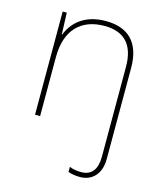

<svg xmlns="http://www.w3.org/2000/svg" viewBox="-115 -623 804 949"><g transform="rotate(15 286.5 -149.0)"><path d="M384 240C441 240 489 201 489 120V-346C489 -477 423 -538 309 -538C197 -538 140 -478 117 -417H115L111 -528H90V0H116V-302C116 -446 194 -513 309 -513C406 -513 463 -462 463 -345V116C463 178 437 215 384 215C364 215 343 213 323 204V230C339 236 359 240 384 240Z"/></g></svg>

Font: Noto Sans Devanagari UI Thin
Style: Regular
Weight: 100
Designer: Jelle Bosma - Monotype Design Team
Foundry: Monotype Imaging Inc.
Version: Version 2.004